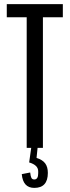

<svg xmlns="http://www.w3.org/2000/svg" viewBox="-20 -720 339 935"><path d="M13 -636V-700H286V-636H189V0H110V-636ZM147 195Q92 195 86 128L127 120Q129 139 133 146.5Q137 154 147 154Q166 154 166 124V114Q166 84 122 71L132 0H163L158 49Q187 58 200 75.5Q213 93 213 122Q213 195 147 195Z"/></svg>

Font: Pathway Gothic One
Style: Regular
Weight: 400
Version: Version 1.003; ttfautohint (v1.8.4.7-5d5b);gftools[0.9.26]